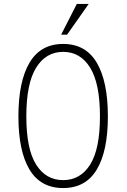

<svg xmlns="http://www.w3.org/2000/svg" viewBox="-20 -938 640 970"><path d="M113 -350Q113 -185 162.5 -106.5Q212 -28 299 -28Q386 -28 435.5 -106.5Q485 -185 485 -350Q485 -516 435.5 -596Q386 -676 299 -676Q212 -676 162.5 -596Q113 -516 113 -350ZM525 -350Q525 -175 469 -81.5Q413 12 299 12Q185 12 129 -81.5Q73 -175 73 -350Q73 -526 129 -621Q185 -716 299 -716Q413 -716 469 -621Q525 -526 525 -350ZM428 -918 319 -763H289L368 -918Z"/></svg>

Font: Fliege Mono Thin
Style: Regular
Weight: 100
Version: Version 0.020;Glyphs 3.3 (3306)